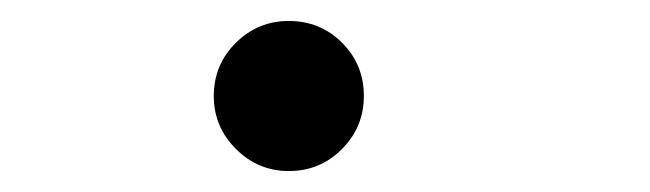

<svg xmlns="http://www.w3.org/2000/svg" viewBox="-20 -155 626 185"><path d="M258.3 9.8Q228.5 9.8 207.3 -11.5Q186 -32.7 186 -62.5Q186 -92.8 207.3 -113.8Q228.5 -134.8 258.3 -134.8Q288.6 -134.8 309.6 -113.8Q330.6 -92.8 330.6 -62.5Q330.6 -32.7 309.6 -11.5Q288.6 9.8 258.3 9.8Z"/></svg>

Font: CaskaydiaCove NFP
Style: Italic
Weight: 400
Italic angle: -10°
Designer: Aaron Bell
Foundry: Saja Typeworks
Version: Version 2111.001; VTT 6.35;Nerd Fonts 3.1.1